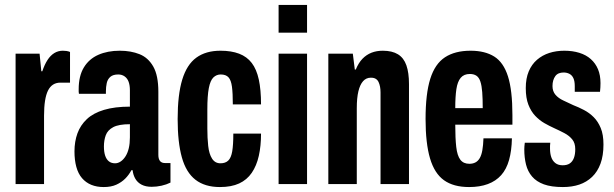

<svg xmlns="http://www.w3.org/2000/svg" viewBox="-20 -744 2482 776"><path d="M43 0V-527H140L147 -456H151Q160 -483 172 -501.5Q184 -520 199.5 -529.5Q215 -539 234 -539Q241 -539 248.5 -538Q256 -537 263 -534V-410H224Q207 -410 194.5 -402Q182 -394 174 -378Q166 -362 162 -336.5Q158 -311 158 -276V0Z M399 12Q371 12 349 3Q327 -6 311.5 -24Q296 -42 288.5 -69.5Q281 -97 281 -132Q281 -172 293 -205Q305 -238 331 -262.5Q357 -287 400.5 -300Q444 -313 505 -313V-379Q505 -399 500 -413Q495 -427 484 -435Q473 -443 458 -443Q437 -443 426 -433.5Q415 -424 411.5 -408.5Q408 -393 408 -374V-365H299Q298 -369 298 -373.5Q298 -378 298 -383Q298 -437 319 -471.5Q340 -506 377.5 -522.5Q415 -539 464 -539Q509 -539 544 -525Q579 -511 599.5 -475Q620 -439 620 -373V-118Q620 -102 626.5 -93.5Q633 -85 647 -85H669V-6Q653 2 633 6.5Q613 11 593 11Q569 11 552.5 2.5Q536 -6 527 -21.5Q518 -37 516 -56H511Q501 -37 486 -22Q471 -7 450 2.5Q429 12 399 12ZM445 -84Q457 -84 468 -91.5Q479 -99 487.5 -112.5Q496 -126 500.5 -145Q505 -164 505 -189V-242Q460 -242 437.5 -230Q415 -218 407.5 -197.5Q400 -177 400 -152Q400 -130 405 -115Q410 -100 420 -92Q430 -84 445 -84Z M869 12Q808 12 770 -17.5Q732 -47 715 -108Q698 -169 698 -263Q698 -361 716.5 -422Q735 -483 773.5 -511Q812 -539 871 -539Q915 -539 946.5 -527Q978 -515 997.5 -489.5Q1017 -464 1026 -422.5Q1035 -381 1035 -322H921Q921 -367 917.5 -393.5Q914 -420 903.5 -431.5Q893 -443 872 -443Q855 -443 842.5 -431Q830 -419 824 -388Q818 -357 818 -301V-224Q818 -186 821.5 -154Q825 -122 837 -103Q849 -84 871 -84Q891 -84 902.5 -95Q914 -106 918.5 -132Q923 -158 923 -204H1035Q1035 -154 1026 -114Q1017 -74 997.5 -45.5Q978 -17 946.5 -2.5Q915 12 869 12Z M1106 -612V-724H1221V-612ZM1106 0V-527H1221V0Z M1307 0V-527H1406L1414 -463H1418Q1429 -490 1445 -506.5Q1461 -523 1481.5 -531Q1502 -539 1527 -539Q1565 -539 1588.5 -524.5Q1612 -510 1622.5 -480Q1633 -450 1633 -404V0H1518V-370Q1518 -383 1516 -393.5Q1514 -404 1510 -412.5Q1506 -421 1498.5 -425.5Q1491 -430 1479 -430Q1460 -430 1447.5 -416Q1435 -402 1428.5 -375Q1422 -348 1422 -307V0Z M1876 12Q1813 12 1774.5 -15.5Q1736 -43 1718 -104Q1700 -165 1700 -263Q1700 -365 1719 -425.5Q1738 -486 1778.5 -512.5Q1819 -539 1882 -539Q1940 -539 1977.5 -515.5Q2015 -492 2033 -435.5Q2051 -379 2051 -279V-240H1820Q1820 -185 1824 -150Q1828 -115 1840.5 -98.5Q1853 -82 1877 -82Q1891 -82 1901.5 -87.5Q1912 -93 1919 -105Q1926 -117 1929.5 -137Q1933 -157 1934 -185H2049Q2048 -135 2037.5 -97.5Q2027 -60 2005.5 -36Q1984 -12 1951.5 0Q1919 12 1876 12ZM1820 -307H1931Q1931 -345 1929 -371.5Q1927 -398 1921.5 -414.5Q1916 -431 1905.5 -438Q1895 -445 1879 -445Q1855 -445 1842 -429.5Q1829 -414 1824.5 -383.5Q1820 -353 1820 -307Z M2255 12Q2208 12 2178 1Q2148 -10 2130.5 -30.5Q2113 -51 2106 -79Q2099 -107 2099 -140Q2099 -145 2099.5 -152.5Q2100 -160 2101 -167H2204Q2203 -160 2203 -154.5Q2203 -149 2203 -143Q2203 -124 2208 -109Q2213 -94 2224.5 -85Q2236 -76 2254 -76Q2272 -76 2283 -83.5Q2294 -91 2299.5 -105.5Q2305 -120 2305 -141Q2305 -166 2292.5 -181Q2280 -196 2261 -206Q2242 -216 2220 -226Q2200 -235 2180 -246.5Q2160 -258 2143 -276Q2126 -294 2115.5 -321Q2105 -348 2105 -388Q2105 -427 2117 -455.5Q2129 -484 2150.5 -502.5Q2172 -521 2200 -530Q2228 -539 2261 -539Q2294 -539 2321.5 -530.5Q2349 -522 2368 -505Q2387 -488 2397 -464Q2407 -440 2407 -408Q2407 -400 2406.5 -390.5Q2406 -381 2405 -373H2303V-396Q2303 -416 2297.5 -428Q2292 -440 2281.5 -445.5Q2271 -451 2258 -451Q2247 -451 2238.5 -447.5Q2230 -444 2224.5 -436.5Q2219 -429 2216 -419Q2213 -409 2213 -396Q2213 -375 2225 -361Q2237 -347 2256.5 -338Q2276 -329 2297 -319Q2318 -311 2340 -299.5Q2362 -288 2379.5 -270.5Q2397 -253 2408 -226.5Q2419 -200 2419 -160Q2419 -115 2407 -82.5Q2395 -50 2373 -29Q2351 -8 2321.5 2Q2292 12 2255 12Z"/></svg>

Font: Archivo ExtraCondensed
Style: Bold
Weight: 700
Width: 2
Designer: Hector Gatti
Foundry: Omnibus-Type
Version: Version 2.001